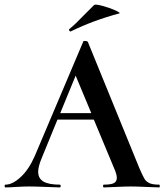

<svg xmlns="http://www.w3.org/2000/svg" viewBox="-32 -815 715 835"><path d="M660 0Q642 0 604 -2Q562 -4 537 -4Q511 -4 473 -2Q437 0 420 0Q416 0 416 -6Q416 -12 420 -12Q450 -12 463 -18.5Q476 -25 476 -42Q476 -57 464 -84L376 -295H218L150 -129Q134 -91 134 -68Q134 -39 157 -25.5Q180 -12 228 -12Q232 -12 232 -6Q232 0 227 0Q214 0 170 -2Q120 -4 94 -4Q70 -4 38 -2Q10 0 -8 0Q-12 0 -12 -6Q-12 -12 -8 -12Q22 -12 57.5 -44.5Q93 -77 119 -136L330 -634Q330 -637 337 -637Q346 -637 350 -633L574 -84Q589 -49 596.5 -37Q604 -25 618 -18.5Q632 -12 660 -12Q663 -12 663 -6Q663 0 660 0ZM230 -323H365L297 -486ZM275 -678Q271 -678 269 -682.5Q267 -687 270 -689Q295 -709 336 -752Q377 -793 377 -793Q382 -798 413.5 -789.5Q445 -781 470.5 -769.5Q496 -758 485 -756Q378 -728 277 -679Z"/></svg>

Font: Cormorant Upright
Style: Bold
Weight: 700
Designer: Christian Thalmann (Catharsis Fonts)
Foundry: Catharsis Fonts
Version: Version 3.302